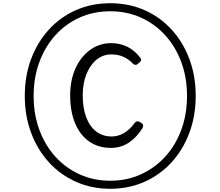

<svg xmlns="http://www.w3.org/2000/svg" viewBox="-20 -1284 1370 1193"><path d="M665 -111Q550 -111 453 -154Q356 -197 284.5 -275Q213 -353 173.5 -458.5Q134 -564 134 -688Q134 -813 173.5 -918Q213 -1023 284.5 -1101Q356 -1179 453 -1221.5Q550 -1264 665 -1264Q780 -1264 877 -1221.5Q974 -1179 1045.5 -1101Q1117 -1023 1156.5 -918Q1196 -813 1196 -688Q1196 -564 1156.5 -458.5Q1117 -353 1045.5 -275Q974 -197 877 -154Q780 -111 665 -111ZM665 -161Q768 -161 855 -200.5Q942 -240 1006.5 -310.5Q1071 -381 1106.5 -477.5Q1142 -574 1142 -688Q1142 -802 1106.5 -898Q1071 -994 1006.5 -1065Q942 -1136 855 -1175Q768 -1214 665 -1214Q562 -1214 475 -1175Q388 -1136 324 -1065Q260 -994 224.5 -898Q189 -802 189 -688Q189 -574 224.5 -477.5Q260 -381 324 -310.5Q388 -240 475 -200.5Q562 -161 665 -161ZM670 -365Q591 -365 534 -405Q477 -445 446.5 -518.5Q416 -592 416 -692Q416 -786 449 -859Q482 -932 540 -974Q598 -1016 672 -1016Q724 -1016 770 -994Q816 -972 851 -926Q859 -916 856 -908Q853 -900 841 -891Q831 -881 822.5 -881Q814 -881 804 -890Q778 -918 744.5 -932Q711 -946 672 -946Q621 -946 581 -914Q541 -882 517.5 -824.5Q494 -767 494 -692Q494 -612 516 -554.5Q538 -497 578.5 -466.5Q619 -436 674 -436Q714 -436 750 -457Q786 -478 817 -520Q824 -530 834 -530Q844 -530 856 -522Q867 -515 869 -507Q871 -499 866 -489Q840 -448 809 -420Q778 -392 743.5 -378.5Q709 -365 670 -365Z"/></svg>

Font: Playwrite BE WAL
Style: Regular
Weight: 400
Designer: Veronika Burian, José Scaglione
Foundry: TypeTogether
Version: Version 1.002